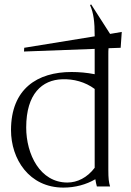

<svg xmlns="http://www.w3.org/2000/svg" viewBox="-20 -847 594 872"><path d="M410 -685V-682L90 -630L89 -613L410 -625V-510C374 -517 339 -520 305 -520C150 -520 30 -444 30 -256C30 -125 112 5 268 5C322 5 372 -9 413 -33C415 -21 417 -10 420 0H480C474 -20 472 -36 472 -76V-599C472 -610 472 -619 473 -628L528 -630L533 -702L480 -693L394 -827L389 -824C405 -788 410 -748 410 -685ZM99 -268C99 -422 172 -484 262 -487C314 -489 367 -475 410 -443V-85C376 -40 331 -18 286 -18C162 -18 99 -146 99 -268Z"/></svg>

Font: Sinistre
Style: Regular
Weight: 400
Designer: Jules Durand
Foundry: Collletttivo
Version: Version 69.420;Glyphs 3.2 (3217)